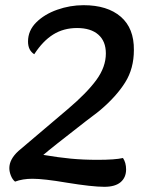

<svg xmlns="http://www.w3.org/2000/svg" viewBox="-20 -700 592 740"><path d="M237 4Q149 -11 105 -11Q67 -11 38 0Q28 -8 22 -23Q16 -38 16 -52Q16 -86 51 -118L242 -280Q315 -342 351.5 -392Q388 -442 388 -494Q388 -541 359 -566.5Q330 -592 277 -592Q225 -592 185 -567Q145 -542 112 -491Q88 -506 88 -540Q88 -582 119.5 -613.5Q151 -645 200.5 -662.5Q250 -680 302 -680Q394 -680 445.5 -635.5Q497 -591 496 -507Q496 -436 462.5 -382.5Q429 -329 368 -277Q355 -266 340 -255Q325 -244 311 -233Q177 -129 147 -103Q206 -93 253.5 -88.5Q301 -84 356 -84Q423 -84 454 -91Q466 -73 466 -47Q466 -16 445 2Q424 20 382 20Q335 20 237 4Z"/></svg>

Font: Sansita SW
Style: Italic
Weight: 400
Italic angle: -11°
Designer: Pablo Cosgaya
Foundry: Omnibus-Type
Version: Version 1.000